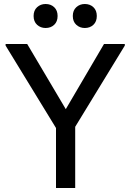

<svg xmlns="http://www.w3.org/2000/svg" viewBox="-20 -940 652 960"><path d="M260 0V-300L8 -712V-720H116L328 -362H290L500 -720H604V-712L356 -306V0ZM404 -800Q379 -800 361.5 -816Q344 -832 344 -860Q344 -888 361.5 -904Q379 -920 404 -920Q430 -920 447 -904Q464 -888 464 -860Q464 -832 447 -816Q430 -800 404 -800ZM208 -800Q183 -800 165.5 -816Q148 -832 148 -860Q148 -888 165.5 -904Q183 -920 208 -920Q234 -920 251 -904Q268 -888 268 -860Q268 -832 251 -816Q234 -800 208 -800Z"/></svg>

Font: Kufam
Style: Regular
Weight: 400
Designer: Wael Morcos, Artur Schmal
Foundry: Original Type
Version: Version 1.301; ttfautohint (v1.8.3)